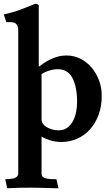

<svg xmlns="http://www.w3.org/2000/svg" viewBox="-20 -743 583 1021"><path d="M186 -388Q198 -397 213.5 -407.5Q229 -418 247.5 -427Q266 -436 287.5 -442Q309 -448 334 -448Q372 -448 406 -431.5Q440 -415 465.5 -385.5Q491 -356 506 -317Q521 -278 521 -233Q521 -178 504.5 -133Q488 -88 459 -55.5Q430 -23 390.5 -5.5Q351 12 306 12Q274 12 246 3Q218 -6 201 -17V179Q201 186 203.5 192Q206 198 214 202Q222 206 237.5 208Q253 210 280 210L291 258Q278 258 259.5 257.5Q241 257 221 256.5Q201 256 180.5 255.5Q160 255 144 255Q116 255 84 255.5Q52 256 18 258L8 210Q53 209 65 200.5Q77 192 77 179V-583Q77 -604 65.5 -616Q54 -628 14 -625L0 -666Q19 -671 41 -676.5Q63 -682 81 -689Q91 -693 116.5 -702.5Q142 -712 168 -723Q180 -723 186 -715ZM201 -107Q201 -95 208.5 -84.5Q216 -74 229 -66.5Q242 -59 258 -54.5Q274 -50 292 -50Q318 -50 336.5 -63Q355 -76 367 -97.5Q379 -119 384.5 -146Q390 -173 390 -201Q390 -280 365.5 -327.5Q341 -375 287 -375Q264 -375 239.5 -367Q215 -359 201 -348Z"/></svg>

Font: Lusitana
Style: Bold
Weight: 700
Designer: Ana Paula Megda
Foundry: Ana Paula Megda
Version: Version 1.000; ttfautohint (v1.1) -l 8 -r 50 -G 200 -x 14 -D